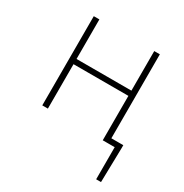

<svg xmlns="http://www.w3.org/2000/svg" viewBox="-153 -598 852 891"><g transform="rotate(30 273.0 -153.0)"><path d="M484 172V0H440V-28H514V-12L510 172ZM96 0V-478H126V-266H420V-478H450V0H420V-238H126V0Z"/></g></svg>

Font: Source Sans 3 Variable
Style: Regular
Weight: 200
Designer: Paul D. Hunt
Foundry: Adobe Systems Incorporated
Version: Version 3.026